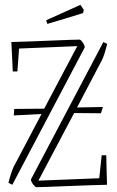

<svg xmlns="http://www.w3.org/2000/svg" viewBox="-20 -765 484 795"><path d="M331 -569 31 0 15 -8Q19 -25 25 -44Q31 -63 37 -75L152 -293L37 -287L39 -314L163 -315L300 -574L59 -564L52 -469H33L27 -591Q61 -592 106 -593.5Q151 -595 194.5 -597Q238 -599 270 -600Q302 -601 309 -601Q314 -601 322 -590Q330 -579 331 -569ZM108 -22 408 -591 424 -583Q420 -567 414 -547.5Q408 -528 402 -516L299 -320L406 -322L398 -296L287 -297L139 -17L391 -27L401 -122H420L423 0Q385 1 338 2.5Q291 4 246.5 6Q202 8 170.5 9Q139 10 131 10Q126 10 117.5 -1Q109 -12 108 -22ZM176 -666 171 -681 313 -745 327 -724 324 -711Q292 -701 253 -689Q214 -677 176 -666Z"/></svg>

Font: Grenze Gotisch Thin
Style: Regular
Weight: 100
Designer: Renata Polastri
Foundry: Omnibus-Type
Version: Version 1.001